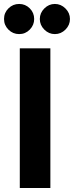

<svg xmlns="http://www.w3.org/2000/svg" viewBox="-29 -957 374 972"><path d="M172.6 -860.8Q172.6 -891.4 195.4 -914.2Q218.2 -937 248.8 -937Q279.4 -937 302.3 -914.2Q325.2 -891.4 325.2 -860.8Q325.2 -830.2 302.5 -807.3Q279.7 -784.4 248.8 -784.4Q218.2 -784.4 195.4 -807.1Q172.6 -829.9 172.6 -860.8ZM71.2 -712.2H226V-5.2H71.2ZM-8.6 -860.9Q-8.6 -892.5 13.9 -914.7Q36.4 -937 67.9 -937Q99.5 -937 121.7 -914.7Q144 -892.4 144 -860.8Q144 -829.9 121.7 -807.1Q99.5 -784.4 67.9 -784.4Q36.4 -784.4 13.9 -806.9Q-8.6 -829.4 -8.6 -860.9Z"/></svg>

Font: 寒蝉端黑体 Light
Style: Regular
Weight: 300
Designer: ChillDuanSans {Warren2060}; 
Source Han Sans {Ryoko NISHIZUKA 西塚涼子 (kana, bopomofo & ideographs); Paul D. Hunt (Latin, G
Foundry: ChillType&Adobe
Version: Version 1.300;Glyphs 3.3 (3306)